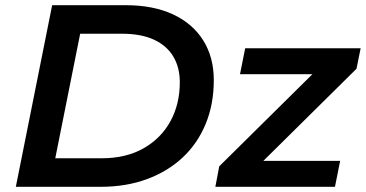

<svg xmlns="http://www.w3.org/2000/svg" viewBox="-20 -720 1410 740"><path d="M41 0 181 -700H464Q571 -700 647 -664.5Q723 -629 763.5 -564Q804 -499 804 -411Q804 -318 772.5 -242Q741 -166 683.5 -112.5Q626 -59 546 -29.5Q466 0 368 0ZM193 -110H372Q466 -110 533.5 -148.5Q601 -187 637 -253Q673 -319 673 -403Q673 -460 648 -502Q623 -544 573.5 -567Q524 -590 450 -590H289ZM810 0 825 -79 1184 -434H905L925 -534H1370L1354 -455L995 -100H1291L1271 0Z"/></svg>

Font: Montserrat Thin SemiBold
Style: Italic
Weight: 600
Italic angle: -11.3°
Version: Version 9.000